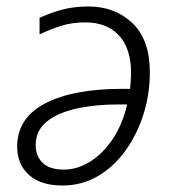

<svg xmlns="http://www.w3.org/2000/svg" viewBox="-20 -562 537 592"><path d="M172 10Q106 10 69.5 -22.5Q33 -55 33 -110Q33 -198 119 -243Q205 -288 355 -288H381Q382 -298 383 -311.5Q384 -325 384 -338Q384 -412 347 -452.5Q310 -493 242 -493Q202 -493 167.5 -482Q133 -471 102 -456V-507Q132 -521 169 -531.5Q206 -542 253 -542Q334 -542 388 -491Q442 -440 442 -339Q442 -271 422 -208.5Q402 -146 366 -96.5Q330 -47 281 -18.5Q232 10 172 10ZM177 -39Q217 -39 256 -62.5Q295 -86 326 -131Q357 -176 372 -240H345Q273 -240 215 -227Q157 -214 123.5 -186.5Q90 -159 90 -114Q90 -81 111.5 -60Q133 -39 177 -39Z"/></svg>

Font: Noto Sans Light
Style: Italic
Weight: 300
Italic angle: -12°
Designer: Monotype Design Team
Foundry: Monotype Imaging Inc.
Version: Version 2.013; ttfautohint (v1.8.4.7-5d5b)